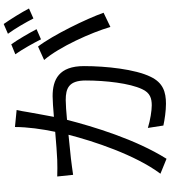

<svg xmlns="http://www.w3.org/2000/svg" viewBox="39 -926 922 1040"><g transform="rotate(-90 500.0 -406.0)"><path d="M890 -847 837 -824C865 -786 898 -729 920 -686L974 -710C955 -747 916 -810 890 -847ZM780 -806 726 -784C753 -746 787 -685 807 -645L862 -669C841 -709 805 -771 780 -806ZM424 -777 332 -786C332 -718 321 -640 306 -568C245 -563 187 -558 154 -557C122 -556 96 -556 64 -557L73 -471C98 -475 140 -480 163 -483C189 -486 237 -491 290 -496C256 -362 181 -134 79 2L160 35C266 -134 334 -361 371 -504C414 -508 454 -511 478 -511C542 -511 584 -494 584 -403C584 -295 569 -164 537 -97C517 -53 486 -45 449 -45C421 -45 369 -53 327 -66L340 18C372 25 419 32 458 32C522 32 572 16 604 -51C645 -134 662 -293 662 -412C662 -548 589 -582 499 -582C475 -582 434 -579 387 -575C398 -629 407 -688 413 -717C416 -737 420 -758 424 -777ZM768 -661 695 -628C766 -546 844 -372 874 -269L951 -306C918 -399 830 -580 768 -661Z"/></g></svg>

Font: DAIFUKU Sans JP
Style: Regular
Weight: 400
Designer: Original font ‘Source Han Sans JP’ : Ryoko NISHIZUKA  (kana, bopomofo & ideographs); Paul D. Hunt (Latin, Greek & Cyrill
Foundry: Daifuku
Version: Version 1.001